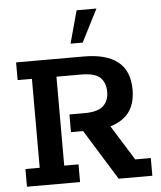

<svg xmlns="http://www.w3.org/2000/svg" viewBox="-55 -849 751 897"><g transform="rotate(-5 320.0 -400.5)"><path d="M35 0V-83H102V-500H35V-583H352Q458 -583 512 -540Q566 -497 566 -409Q566 -321 511.5 -278.5Q457 -236 362 -236H344L430 -276L550 -83H623V0H465L319 -236H262V-319H333Q395 -319 421 -343Q447 -367 447 -409Q447 -452 422 -476Q397 -500 333 -500H217V-83H284V0ZM296 -648 338 -801H431L353 -648Z"/></g></svg>

Font: Rokkitt SemiBold
Style: Regular
Weight: 600
Designer: Vernon Adams
Foundry: Vernon Adams
Version: Version 3.103